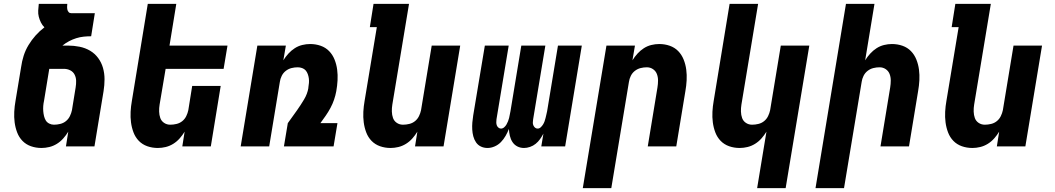

<svg xmlns="http://www.w3.org/2000/svg" viewBox="-20 -755 5440 990"><path d="M194 8Q165 8 139.5 -1Q114 -10 96 -28.5Q78 -47 68.5 -72Q59 -97 55.5 -124Q52 -151 53.5 -179Q55 -207 60 -235L89 -410Q93 -439 102 -467.5Q111 -496 127 -522.5Q143 -549 163.5 -572Q184 -595 209 -614Q198 -625 191 -639Q184 -653 180 -668.5Q176 -684 177 -701Q178 -718 180 -735H327Q326 -727 326 -719.5Q326 -712 327.5 -705Q329 -698 334 -692.5Q339 -687 347 -687H469L450 -568Q431 -568 411.5 -566Q392 -564 373 -558Q354 -552 336 -542.5Q318 -533 302 -520H330Q361 -520 390.5 -514Q420 -508 444.5 -493.5Q469 -479 486 -456Q503 -433 511 -405Q519 -377 519 -346.5Q519 -316 514 -285L467 0H320L332 -76Q321 -58 306.5 -41.5Q292 -25 273.5 -13.5Q255 -2 234.5 3Q214 8 194 8ZM258 -112Q274 -112 290.5 -116Q307 -120 320 -130.5Q333 -141 340.5 -156.5Q348 -172 351 -187L370 -304Q373 -322 372.5 -339Q372 -356 364.5 -370.5Q357 -385 342 -392.5Q327 -400 310 -400H234L207 -235Q204 -222 203 -208.5Q202 -195 203 -182Q204 -169 207 -156.5Q210 -144 216 -134Q222 -124 233.5 -118Q245 -112 258 -112Z M794 8Q765 8 739.5 -1Q714 -10 696 -28.5Q678 -47 668.5 -72Q659 -97 655.5 -124Q652 -151 653.5 -179Q655 -207 660 -235L742 -735H889L854 -520H1153L1133 -400H834L803 -216Q800 -198 800.5 -180Q801 -162 806.5 -146.5Q812 -131 826 -121.5Q840 -112 858 -112Q874 -112 890.5 -116Q907 -120 920 -130.5Q933 -141 940.5 -156.5Q948 -172 951 -187L971 -312H1118L1067 0H920L932 -76Q921 -58 906.5 -41.5Q892 -25 873.5 -13.5Q855 -2 834.5 3Q814 8 794 8Z M1221 0 1307 -520H1454L1441 -444Q1452 -462 1467 -478.5Q1482 -495 1500 -506.5Q1518 -518 1538.5 -523Q1559 -528 1579 -528Q1608 -528 1633.5 -519Q1659 -510 1677 -491.5Q1695 -473 1705 -448Q1715 -423 1718.5 -396Q1722 -369 1720.5 -341Q1719 -313 1714 -285Q1710 -263 1702.5 -241Q1695 -219 1684 -198.5Q1673 -178 1659.5 -158.5Q1646 -139 1632 -120H1720L1700 0H1444L1464 -120L1512 -187Q1531 -214 1548 -242.5Q1565 -271 1570 -301V-304Q1572 -316 1573 -327.5Q1574 -339 1572.5 -350.5Q1571 -362 1567 -373Q1563 -384 1556 -392Q1549 -400 1538 -404Q1527 -408 1515 -408Q1499 -408 1483 -404Q1467 -400 1453.5 -389.5Q1440 -379 1432.5 -363.5Q1425 -348 1423 -333L1368 0Z M1994 8Q1965 8 1939.5 -1Q1914 -10 1896 -28.5Q1878 -47 1868.5 -72Q1859 -97 1855.5 -124Q1852 -151 1853.5 -179Q1855 -207 1860 -235L1923 -615H1887L1906 -735H2089L2003 -216Q2000 -198 2000.5 -180Q2001 -162 2006.5 -146.5Q2012 -131 2026 -121.5Q2040 -112 2058 -112Q2074 -112 2090.5 -116Q2107 -120 2120 -130.5Q2133 -141 2140.5 -156.5Q2148 -172 2151 -187L2206 -520H2353L2267 0H2120L2132 -76Q2121 -58 2106.5 -41.5Q2092 -25 2073.5 -13.5Q2055 -2 2034.5 3Q2014 8 1994 8Z M2494 8Q2475 8 2459.5 0.5Q2444 -7 2434.5 -21Q2425 -35 2420.5 -52Q2416 -69 2415 -87Q2414 -105 2415.5 -123.5Q2417 -142 2420 -160L2480 -520H2603L2540 -140Q2539 -132 2539 -124Q2539 -116 2541.5 -109Q2544 -102 2550 -97Q2556 -92 2563 -92Q2572 -92 2579.5 -98.5Q2587 -105 2591.5 -113Q2596 -121 2599.5 -129.5Q2603 -138 2605 -146.5Q2607 -155 2608.5 -163.5Q2610 -172 2612 -181L2668 -520H2792L2729 -140Q2728 -132 2727.5 -124Q2727 -116 2730 -109Q2733 -102 2738.5 -97Q2744 -92 2752 -92Q2761 -92 2768 -98.5Q2775 -105 2780 -113Q2785 -121 2788 -129.5Q2791 -138 2793 -146.5Q2795 -155 2797 -163.5Q2799 -172 2801 -181L2857 -520H2980L2894 0H2771L2782 -66Q2774 -51 2764.5 -37.5Q2755 -24 2742 -13.5Q2729 -3 2713 2.5Q2697 8 2682 8Q2663 8 2647.5 0Q2632 -8 2622.5 -22.5Q2613 -37 2609 -54.5Q2605 -72 2604 -90Q2597 -72 2587 -54.5Q2577 -37 2563 -22.5Q2549 -8 2530.5 0Q2512 8 2494 8Z M2985 215 3107 -520H3254L3241 -444Q3252 -462 3267 -478.5Q3282 -495 3300 -506.5Q3318 -518 3338.5 -523Q3359 -528 3379 -528Q3408 -528 3433.5 -519Q3459 -510 3477 -491.5Q3495 -473 3505 -448Q3515 -423 3518.5 -396Q3522 -369 3520.5 -341Q3519 -313 3514 -285L3467 0H3320L3370 -304Q3373 -322 3373 -340Q3373 -358 3367 -373.5Q3361 -389 3347 -398.5Q3333 -408 3315 -408Q3299 -408 3283 -404Q3267 -400 3253.5 -389.5Q3240 -379 3232.5 -363.5Q3225 -348 3223 -333L3132 215Z M3884 215 3932 -76Q3921 -58 3906.5 -41.5Q3892 -25 3873.5 -13.5Q3855 -2 3834.5 3Q3814 8 3794 8Q3765 8 3739.5 -1Q3714 -10 3696 -28.5Q3678 -47 3668.5 -72Q3659 -97 3655.5 -124Q3652 -151 3653.5 -179Q3655 -207 3660 -235L3742 -735H3889L3803 -216Q3800 -198 3800.5 -180Q3801 -162 3806.5 -146.5Q3812 -131 3826 -121.5Q3840 -112 3858 -112Q3874 -112 3890.5 -116Q3907 -120 3920 -130.5Q3933 -141 3940.5 -156.5Q3948 -172 3951 -187L4006 -520H4153L4031 215Z M4185 215 4342 -735H4489L4441 -444Q4452 -462 4467 -478.5Q4482 -495 4500 -506.5Q4518 -518 4538.5 -523Q4559 -528 4579 -528Q4608 -528 4633.5 -519Q4659 -510 4677 -491.5Q4695 -473 4705 -448Q4715 -423 4718.5 -396Q4722 -369 4720.5 -341Q4719 -313 4714 -285L4667 0H4520L4570 -304Q4573 -322 4573 -340Q4573 -358 4567 -373.5Q4561 -389 4547 -398.5Q4533 -408 4515 -408Q4499 -408 4483 -404Q4467 -400 4453.5 -389.5Q4440 -379 4432.5 -363.5Q4425 -348 4423 -333L4332 215Z M4994 8Q4965 8 4939.5 -1Q4914 -10 4896 -28.5Q4878 -47 4868.5 -72Q4859 -97 4855.5 -124Q4852 -151 4853.5 -179Q4855 -207 4860 -235L4923 -615H4887L4906 -735H5089L5003 -216Q5000 -198 5000.5 -180Q5001 -162 5006.5 -146.5Q5012 -131 5026 -121.5Q5040 -112 5058 -112Q5074 -112 5090.5 -116Q5107 -120 5120 -130.5Q5133 -141 5140.5 -156.5Q5148 -172 5151 -187L5206 -520H5353L5267 0H5120L5132 -76Q5121 -58 5106.5 -41.5Q5092 -25 5073.5 -13.5Q5055 -2 5034.5 3Q5014 8 4994 8Z"/></svg>

Font: Iosevka Heavy Extended Oblique
Style: Regular
Weight: 900
Width: 7
Italic angle: -9°
Monospace: yes
Designer: Belleve Invis
Foundry: Belleve Invis
Version: Version 32.5.0; ttfautohint (v1.8.4)